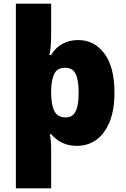

<svg xmlns="http://www.w3.org/2000/svg" viewBox="-20 -780 683 1040"><path d="M600 -278Q600 -184 573.5 -119.5Q547 -55 501.5 -22.5Q456 10 397 10Q363 10 336.5 1Q310 -8 290.5 -22.5Q271 -37 257 -53H250Q253 -38 255 -16.5Q257 5 257 21V240H66V-760H257V-592Q257 -552 254 -524.5Q251 -497 248 -482H257Q270 -505 290.5 -523Q311 -541 339.5 -552Q368 -563 404 -563Q490 -563 545 -490.5Q600 -418 600 -278ZM406 -280Q406 -345 390 -379Q374 -413 333 -413Q292 -413 275.5 -383Q259 -353 257 -293V-279Q257 -213 274.5 -178.5Q292 -144 336 -144Q362 -144 377.5 -159.5Q393 -175 399.5 -205.5Q406 -236 406 -280Z"/></svg>

Font: Noto Sans Hebrew Thin Black
Style: Regular
Weight: 900
Version: Version 3.001